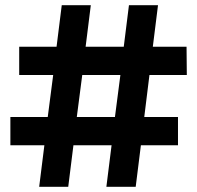

<svg xmlns="http://www.w3.org/2000/svg" viewBox="-20 -720 760 740"><path d="M536 -269H666V-160H523L503 0H390L410 -160H263L243 0H131L151 -160H20V-269H164L185 -431H54V-540H198L218 -700H330L310 -540H457L477 -700H589L569 -540H699L700 -431H556ZM423 -269 444 -431H297L276 -269Z"/></svg>

Font: Montserrat Alternates
Style: Bold
Weight: 700
Designer: Julieta Ulanovsky
Foundry: Julieta Ulanovsky
Version: Version 7.200